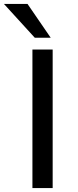

<svg xmlns="http://www.w3.org/2000/svg" viewBox="-55 -957 398 977"><path d="M110 0V-705H213V0ZM122 -765 -35 -937H85L203 -765Z"/></svg>

Font: Nunito Sans 12pt ExtraLight 6pt Medium
Style: Regular
Weight: 500
Version: Version 3.101;gftools[0.9.27]